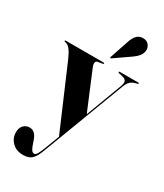

<svg xmlns="http://www.w3.org/2000/svg" viewBox="-227 -766 940 1099"><g transform="rotate(30 243.0 -216.5)"><path d="M321 -132.5 247.5 57.5 68.5 -359.5Q54.5 -392 39.8 -411.8Q25 -431.5 7.5 -435Q1 -436 -0.2 -437.2Q-1.5 -438.5 -1.5 -440Q-1.5 -442.5 0 -443.2Q1.5 -444 3.5 -444H254Q256.5 -444 257.8 -443Q259 -442 259 -440Q259 -438 257.8 -437Q256.5 -436 253 -435.5L224 -430.5Q211.5 -429 209 -418Q206.5 -407 214.5 -387.5ZM234.5 79 271 -15 279 -35.5 407.5 -377.5Q416.5 -402.5 410.8 -413.5Q405 -424.5 387 -429L361.5 -435Q358 -436 356.8 -437Q355.5 -438 355.5 -439.5Q355.5 -442 357 -443Q358.5 -444 360.5 -444H483Q485.5 -444 486.8 -443Q488 -442 488 -440Q488 -438 486.8 -437Q485.5 -436 482 -435.5Q453.5 -429.5 439.8 -417.2Q426 -405 416 -377.5L240 87Q219.5 142.5 205.5 177.5Q191.5 212.5 172.5 228.8Q153.5 245 117 245Q73 245 45.8 217.8Q18.5 190.5 18.5 152.5Q18.5 122.5 34.5 106Q50.5 89.5 73.5 89.5Q93.5 89.5 107 102.2Q120.5 115 129 140L137 163Q142 179 149.8 193Q157.5 207 170.5 207Q180 207 189 191.2Q198 175.5 208.8 146.8Q219.5 118 234.5 79ZM314 -614Q324 -645.5 340 -661.8Q356 -678 379 -678Q405.5 -678 418 -662.5Q430.5 -647 430.5 -631Q430.5 -606 416 -588.2Q401.5 -570.5 381.5 -557L279 -486Q277.5 -485.5 275.8 -485.2Q274 -485 273 -486Q271.5 -487.5 272 -489Q272.5 -490.5 273 -492.5Z"/></g></svg>

Font: Fraunces 120pt
Style: Bold
Weight: 700
Version: Version 1.000;[b76b70a41]